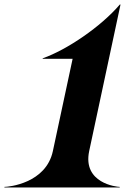

<svg xmlns="http://www.w3.org/2000/svg" viewBox="-90 -826 610 846"><path d="M-70.5 0H437.5V-2.5C424.5 -2.5 273 -18.5 303 -160.5L441 -806H438C355 -709 206 -607 98 -569V-567H230L143 -160.5C113 -18.5 -51.5 -2.5 -70.5 -2.5Z"/></svg>

Font: Beautique Display Medium
Style: Bold
Weight: 900
Italic angle: -12°
Designer: Nhat-Quang Ngo
Version: Version 1.100;Glyphs 3.2.3 (3260)